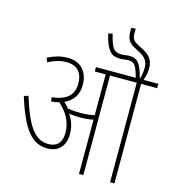

<svg xmlns="http://www.w3.org/2000/svg" viewBox="-128 -1003 1010 1110"><g transform="rotate(15 377.5 -448.0)"><path d="M337 -208C337 -250 325 -290 301 -323C321 -318 345 -317 368 -317C393 -317 422 -319 447 -325V0H473V-596H633V0H659V-596H755V-622H667C676 -649 681 -670 681 -695C681 -745 656 -771 617 -792L589 -806C552 -825 546 -837 546 -877C546 -884 546 -890 547 -896L521 -895C520 -890 520 -884 520 -878C520 -824 536 -805 573 -786L607 -768C642 -748 655 -725 655 -691C655 -665 651 -645 644 -622C622 -713 598 -735 554 -735C538 -735 520 -731 504 -731C458 -731 445 -754 425 -834L400 -828C425 -723 455 -705 504 -705C521 -705 536 -709 556 -709C589 -709 602 -689 620 -622H382V-596H447V-352C420 -345 390 -343 363 -343C341 -343 314 -344 287 -349C278 -360 268 -371 257 -381C308 -403 335 -445 335 -502C335 -584 287 -632 212 -632C169 -632 133 -621 92 -601L102 -576C140 -596 174 -606 211 -606C276 -606 308 -568 308 -503C308 -437 270 -397 180 -388L182 -363C200 -364 216 -367 230 -371C276 -330 310 -276 310 -210C310 -146 277 -121 230 -121C150 -121 100 -191 48 -361L22 -353C82 -161 140 -95 233 -95C286 -95 337 -127 337 -208Z"/></g></svg>

Font: Noto Sans Condensed Thin
Style: Regular
Weight: 100
Width: 3
Designer: Monotype Design Team
Foundry: Monotype Imaging Inc.
Version: Version 2.013